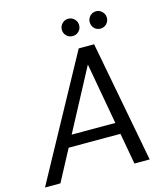

<svg xmlns="http://www.w3.org/2000/svg" viewBox="-140 -972 930 1070"><g transform="rotate(-15 325.0 -437.5)"><path d="M-14 0 368 -700H457L590 0H502L394 -600L75 0ZM118 -180 153 -246H503L514 -180ZM354 -775Q333 -775 318.5 -789.5Q304 -804 304 -825Q304 -845 318.5 -860Q333 -875 354 -875Q375 -875 389.5 -860Q404 -845 404 -825Q404 -804 389.5 -789.5Q375 -775 354 -775ZM515 -775Q493 -775 479 -789.5Q465 -804 465 -825Q465 -845 479 -860Q493 -875 515 -875Q535 -875 549.5 -860Q564 -845 564 -825Q564 -804 549.5 -789.5Q535 -775 515 -775Z"/></g></svg>

Font: DM Sans 16pt
Style: Italic
Weight: 400
Italic angle: -10°
Version: Version 4.004;gftools[0.9.30]